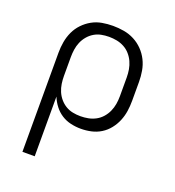

<svg xmlns="http://www.w3.org/2000/svg" viewBox="-135 -634 869 955"><g transform="rotate(20 300.0 -156.5)"><path d="M91 215V-310Q91 -339 96 -367.5Q101 -396 113 -422Q125 -448 145 -469Q165 -490 190 -504Q215 -518 243.5 -523Q272 -528 301 -528Q330 -528 359 -523Q388 -518 414 -504.5Q440 -491 460.5 -470Q481 -449 494 -423Q507 -397 512 -368Q517 -339 517 -310V-210Q517 -182 513 -155Q509 -128 498.5 -102.5Q488 -77 470.5 -55Q453 -33 429.5 -18.5Q406 -4 379 2Q352 8 324 8Q297 8 270.5 2Q244 -4 221.5 -18.5Q199 -33 182.5 -54.5Q166 -76 156 -101V215ZM301 -50Q322 -50 342.5 -54Q363 -58 381.5 -68Q400 -78 414 -94Q428 -110 436.5 -129Q445 -148 448.5 -168.5Q452 -189 452 -210V-310Q452 -331 448.5 -351.5Q445 -372 436.5 -391Q428 -410 414 -426Q400 -442 381.5 -452Q363 -462 342.5 -466Q322 -470 301 -470Q280 -470 260 -466Q240 -462 222.5 -451.5Q205 -441 191.5 -425Q178 -409 170 -390Q162 -371 159 -350.5Q156 -330 156 -310V-210Q156 -190 159 -169.5Q162 -149 170 -130Q178 -111 191.5 -95Q205 -79 222.5 -68.5Q240 -58 260 -54Q280 -50 301 -50Z"/></g></svg>

Font: Iosevka SS04 Light Extended
Style: Regular
Weight: 300
Width: 7
Monospace: yes
Designer: Belleve Invis
Foundry: Belleve Invis
Version: Version 19.0.0; ttfautohint (v1.8.4)